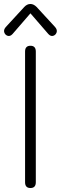

<svg xmlns="http://www.w3.org/2000/svg" viewBox="-33 -940 305 965"><path d="M120 5Q93 5 93 -24V-681Q93 -710 120 -710Q147 -710 147 -681V-24Q147 5 120 5ZM30 -769Q18 -756 5.5 -760Q-7 -764 -11.5 -777Q-16 -790 -4 -804L89 -905Q103 -920 120 -920Q136 -920 151 -905L244 -804Q256 -790 251.5 -777Q247 -764 234.5 -760Q222 -756 210 -769L120 -873Z"/></svg>

Font: Nunito VF Beta Light
Style: Regular
Weight: 300
Designer: Vernon Adams
Foundry: newtypography
Version: Version 3.001